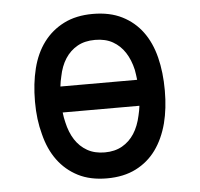

<svg xmlns="http://www.w3.org/2000/svg" viewBox="-45 -607 691 663"><g transform="rotate(-5 300.0 -275.0)"><path d="M300 10Q242 10 200 -11.5Q158 -33 130 -71Q102 -109 89 -162Q75 -213 75 -274V-276Q75 -338 88 -390Q101 -442 129 -479.5Q157 -517 199.5 -538.5Q242 -560 300 -560Q359 -560 401.5 -538.5Q444 -517 471.5 -479.5Q499 -442 512 -390Q525 -338 525 -276V-274Q525 -213 512 -162Q498 -109 470.5 -71Q443 -33 400.5 -11.5Q358 10 300 10ZM167 -320H433Q431 -338 428 -355Q420 -390 403.5 -415.5Q387 -441 361.5 -455.5Q336 -470 300 -470Q264 -470 238.5 -455.5Q213 -441 196.5 -415.5Q180 -390 173 -354Q169 -338 167 -320ZM300 -80Q335 -80 360.5 -94.5Q386 -109 402.5 -134.5Q419 -160 427 -197Q431 -213 433 -230H167Q169 -212 173 -196Q181 -160 197.5 -134.5Q214 -109 239.5 -94.5Q265 -80 300 -80Z"/></g></svg>

Font: Maple Mono NF CN
Style: Regular
Weight: 400
Monospace: yes
Designer: subframe7536
Version: Version 7.000